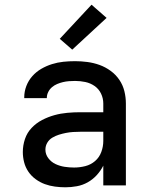

<svg xmlns="http://www.w3.org/2000/svg" viewBox="-20 -788 640 816"><path d="M258 8Q236 8 213.5 5Q191 2 170.5 -5.5Q150 -13 131.5 -26.5Q113 -40 100.5 -58.5Q88 -77 82.5 -98.5Q77 -120 77 -142Q77 -170 86 -197Q95 -224 114.5 -244.5Q134 -265 159 -278Q184 -291 211 -298.5Q238 -306 266 -308.5Q294 -311 321 -311H419V-348Q419 -370 409.5 -390Q400 -410 382 -422.5Q364 -435 342.5 -439.5Q321 -444 299 -444Q286 -444 273 -443Q260 -442 247.5 -439Q235 -436 223 -431Q211 -426 201 -417.5Q191 -409 185 -397Q179 -385 179 -372V-371H83V-374Q83 -399 92 -422.5Q101 -446 117.5 -464.5Q134 -483 155.5 -495.5Q177 -508 201 -515.5Q225 -523 249.5 -525.5Q274 -528 299 -528Q325 -528 351.5 -524.5Q378 -521 403 -512Q428 -503 450 -487Q472 -471 487 -449Q502 -427 508.5 -401Q515 -375 515 -348V0H419V-84Q408 -62 391 -43.5Q374 -25 352.5 -13Q331 -1 306.5 3.5Q282 8 258 8ZM295 -76Q319 -76 342.5 -82Q366 -88 384 -103.5Q402 -119 410.5 -142Q419 -165 419 -189V-228H321Q306 -228 290.5 -227Q275 -226 260 -223Q245 -220 230.5 -215.5Q216 -211 202.5 -203Q189 -195 181 -181.5Q173 -168 173 -152Q173 -132 185.5 -115.5Q198 -99 216.5 -90.5Q235 -82 255 -79Q275 -76 295 -76ZM287 -577 234 -623 369 -768 433 -712Z"/></svg>

Font: Iosevka Fixed Curly Md Ex
Style: Regular
Weight: 500
Width: 7
Monospace: yes
Designer: Belleve Invis
Foundry: Belleve Invis
Version: Version 30.1.2